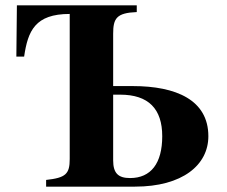

<svg xmlns="http://www.w3.org/2000/svg" viewBox="-20 -696 845 716"><path d="M402 -343H428C534 -343 585 -290 585 -188C585 -87 543 -32 465 -32C421 -32 402 -50 402 -98ZM490 -676H43L41 -485H70C84 -581 111 -644 240 -644V-103C240 -47 225 -33 152 -25V0H483C661 0 757 -81 757 -188C757 -323 637 -375 475 -375H402V-570C402 -627 414 -648 490 -651Z"/></svg>

Font: XITS Math
Style: Bold
Weight: 700
Designer: MicroPress Inc., with final additions and corrections provided by Coen Hoffman, Elsevier (retired)
Version: Version 1.302